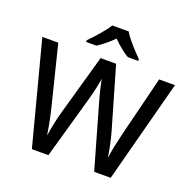

<svg xmlns="http://www.w3.org/2000/svg" viewBox="-158 -1099 1257 1257"><g transform="rotate(20 470.5 -470.5)"><path d="M527 -941H413C386 -896 326 -831 289 -793V-781H360C395 -803 433 -834 469 -870C504 -834 544 -802 579 -781H652V-793C615 -830 552 -896 527 -941ZM932 -714H822L717 -292C703 -234 688 -166 682 -117C675 -163 661 -236 645 -290L522 -714H414L295 -292C280 -240 265 -168 258 -117C251 -166 238 -234 224 -292L119 -714H8L195 0H310L434 -438C449 -491 465 -566 467 -589C471 -566 489 -489 503 -441L629 0H744Z"/></g></svg>

Font: Noto Sans Arabic UI Md
Style: Regular
Weight: 500
Designer: Monotype Design Team, Nadine Chahine and Nizar Qandah
Foundry: Monotype Imaging Inc.
Version: Version 2.010